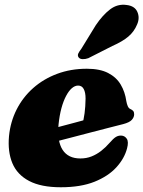

<svg xmlns="http://www.w3.org/2000/svg" viewBox="-20 -775 605 810"><path d="M118.5 -210.5Q118.5 -210.5 135.2 -215Q152 -219.5 178.8 -226.5Q205.5 -233.5 236.2 -241.8Q267 -250 296.5 -257.8Q326 -265.5 347 -271.5L327 -249.5Q333 -269.5 336.8 -297.2Q340.5 -325 341 -359Q341 -385 333.2 -399.5Q325.5 -414 309.5 -414Q296 -414 283 -402.8Q270 -391.5 258.8 -370.2Q247.5 -349 239.2 -318.8Q231 -288.5 227 -250Q220.5 -179.5 244 -143Q267.5 -106.5 319 -106.5Q344.5 -106.5 366 -115Q387.5 -123.5 406.5 -138.2Q425.5 -153 442 -172Q458 -190.5 468.5 -197Q479 -203.5 491.5 -203Q506 -202.5 514.8 -189.8Q523.5 -177 516 -149Q505 -106.5 470.8 -69Q436.5 -31.5 378.5 -8.2Q320.5 15 236.5 15Q153.5 15 103 -11.5Q52.5 -38 32.2 -86.5Q12 -135 18 -201Q24 -261.5 50.2 -313.2Q76.5 -365 120 -403.5Q163.5 -442 221 -463.5Q278.5 -485 346.5 -485Q401.5 -485 436.2 -467Q471 -449 489.2 -418.2Q507.5 -387.5 513 -348Q515 -336.5 519 -327.2Q523 -318 530 -315Q537.5 -312 541.8 -307Q546 -302 546 -293Q546 -280.5 536.2 -269.5Q526.5 -258.5 500 -251.5Q476 -245.5 439.2 -236Q402.5 -226.5 360 -215.5Q317.5 -204.5 275.8 -193.5Q234 -182.5 199.5 -173.8Q165 -165 144.2 -159.5Q123.5 -154 123.5 -154ZM384 -668.5Q413 -711.5 444.5 -735.5Q476 -759.5 514 -754Q548.5 -750 559.5 -724.8Q570.5 -699.5 558.5 -672Q546 -641.5 521.5 -620.8Q497 -600 454 -581L352.5 -529.5Q340 -525 328.5 -525.5Q317 -526 312 -532.5Q306 -540.5 310.5 -549.8Q315 -559 323 -569Z"/></svg>

Font: Fraunces
Style: Italic
Weight: 900
Italic angle: -16°
Version: Version 1.000;[0bf87f6ff]